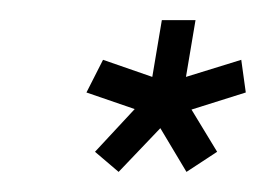

<svg xmlns="http://www.w3.org/2000/svg" viewBox="-20 -700 264 191"><path d="M98 -529 74.5 -549 114 -591.5 66 -608 82.5 -640.5 131.5 -623.5 141 -680H174.5L165 -623.5L220 -640.5L224.5 -608L170.5 -591L196 -549L165.5 -529L139.5 -572.5Z"/></svg>

Font: Anybody UltraCondensed Medium
Style: Italic
Weight: 500
Width: 1
Italic angle: -10°
Designer: Tyler Finck
Foundry: Etcetera Type Company
Version: Version 1.010; ttfautohint (v1.8.3) -l 8 -r 50 -G 200 -x 14 